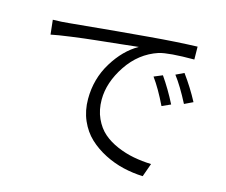

<svg xmlns="http://www.w3.org/2000/svg" viewBox="-104 -856 1208 1028"><g transform="rotate(15 500.0 -342.0)"><path d="M683.6 -499 730.5 -518.6Q775.4 -454.1 813.5 -378.9L765.6 -357.4Q723.6 -444.3 683.6 -499ZM793.9 -539.1 838.9 -560.5Q888.7 -492.2 925.8 -421.9L878.9 -399.4Q833 -488.3 793.9 -539.1ZM92.8 -573.2 84 -653.3Q137.7 -654.3 170.9 -658.2Q475.6 -687.5 606.4 -698.2Q752.9 -710.9 870.1 -714.8L871.1 -643.6Q729.5 -643.6 676.8 -627.9Q574.2 -593.8 510.7 -498.5Q447.3 -403.3 447.3 -308.6Q447.3 -251 468.3 -205.1Q489.3 -159.2 522.5 -130.4Q555.7 -101.6 601.6 -82Q647.5 -62.5 694.3 -53.7Q741.2 -44.9 792 -43L765.6 31.2Q710.9 29.3 656.7 16.6Q602.5 3.9 551.8 -22Q501 -47.9 461.9 -84.5Q422.9 -121.1 399.4 -174.8Q376 -228.5 376 -293Q376 -404.3 432.1 -496.1Q488.3 -587.9 566.4 -631.8Q551.8 -629.9 473.1 -621.6Q394.5 -613.3 334.5 -606.9Q274.4 -600.6 202.1 -590.8Q129.9 -581.1 92.8 -573.2Z"/></g></svg>

Font: Gen Shin Gothic Monospace Normal
Style: Regular
Weight: 350
Designer: [Source Han Sans]
Ryoko NISHIZUKA  (kana & ideographs); Paul D. Hunt (Latin, Greek & Cyrillic); Wenlong ZHANG  (bopomofo
Version: Version 1.002.20150607